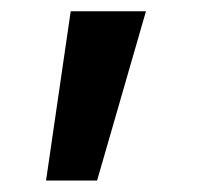

<svg xmlns="http://www.w3.org/2000/svg" viewBox="-20 -127 359 334"><path d="M60.1 187 103 -107.4H233.9L148.9 187Z"/></svg>

Font: Inter-SemiBold
Style: Regular
Weight: 600
Designer: Rasmus Andersson
Foundry: rsms
Version: Version 4.000;git-a52131595